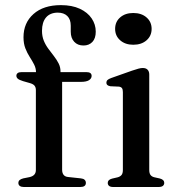

<svg xmlns="http://www.w3.org/2000/svg" viewBox="-20 -748 706 768"><path d="M228.5 -69Q228.5 -56 234.5 -48.5Q240.5 -41 252.5 -40L303.5 -34.5Q313.5 -33.5 318.5 -28.8Q323.5 -24 323.5 -16.5Q323.5 0 301 0H75Q65 0 59.2 -4.2Q53.5 -8.5 53.5 -16Q53.5 -23.5 58.5 -27.8Q63.5 -32 73 -34.5L98 -39.5Q111 -42.5 117.2 -49.5Q123.5 -56.5 123.5 -68V-388Q123.5 -398 118.5 -404.8Q113.5 -411.5 100 -415.5L72 -423.5Q56 -428.5 50.8 -433.5Q45.5 -438.5 45.5 -445Q45.5 -451.5 50.5 -455.5Q55.5 -459.5 66 -459.5H148L124 -442V-459Q124 -475 116.5 -489.8Q109 -504.5 99 -520Q89 -535.5 81.5 -554.5Q74 -573.5 74 -599Q74 -656.5 114 -692Q154 -727.5 223.5 -727.5Q268 -727.5 299.2 -713Q330.5 -698.5 346.8 -674.2Q363 -650 363 -621.5Q363 -594.5 349.5 -580.2Q336 -566 314 -566Q290.5 -566 276.8 -581Q263 -596 263 -621V-645Q263 -670.5 249.2 -684Q235.5 -697.5 210.5 -697.5Q180 -697 164 -678Q148 -659 148 -624.5Q148 -603 155.2 -585.2Q162.5 -567.5 173.8 -552.5Q185 -537.5 196 -523.2Q207 -509 214.5 -494.2Q222 -479.5 222 -462V-441.5L208 -459.5H326Q336 -459.5 341.2 -455.8Q346.5 -452 346.5 -444.5Q346.5 -434 336 -427.2Q325.5 -420.5 303 -420.5H228.5ZM577 -450V-68.5Q577 -55 582 -48.2Q587 -41.5 597 -39L619.5 -34Q628.5 -31.5 632.8 -27.2Q637 -23 637 -16.5Q637 -9 631.5 -4.5Q626 0 614 0H433Q421.5 0 416.2 -4.5Q411 -9 411 -16.5Q411 -22.5 415 -26.8Q419 -31 428 -33.5L451.5 -39Q461.5 -42 466.5 -48.5Q471.5 -55 471.5 -68.5V-379.5Q471.5 -390.5 467.8 -395.5Q464 -400.5 455.5 -401.5L421.5 -403Q413 -404.5 409.2 -408Q405.5 -411.5 405.5 -417Q405.5 -423.5 409.8 -427.8Q414 -432 425 -436L508.5 -465.5Q524.5 -471 534.2 -473.5Q544 -476 551 -476Q564 -476 570.5 -469Q577 -462 577 -450ZM513 -569Q481 -569 460.8 -586.8Q440.5 -604.5 440.5 -632.5Q440.5 -661 460.8 -678.5Q481 -696 513 -696Q546 -696 566.2 -678.2Q586.5 -660.5 586.5 -632.5Q586.5 -604.5 566.2 -586.8Q546 -569 513 -569Z"/></svg>

Font: Fraunces Wonky
Style: Regular
Weight: 400
Version: Version 1.000;[b76b70a41]